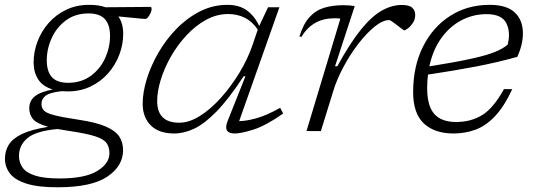

<svg xmlns="http://www.w3.org/2000/svg" viewBox="-68 -542 2208 794"><path d="M169.5 232.5Q88.5 232.5 41 217.2Q-6.5 202 -27 175.2Q-47.5 148.5 -47.5 114Q-47.5 82 -31.5 56.2Q-15.5 30.5 23.2 12Q62 -6.5 131 -17.5Q81.5 -32 67.2 -51Q53 -70 53 -94Q53 -124.5 75.5 -143.2Q98 -162 150 -172Q108.5 -184.5 89.8 -214Q71 -243.5 71 -284Q71 -327.5 87 -370Q103 -412.5 133 -446.8Q163 -481 205.5 -501.5Q248 -522 301 -522Q340 -522 368.5 -512Q424 -512 476.2 -512.8Q528.5 -513.5 553 -513.5Q559 -513.5 559 -506Q559 -494 549.8 -479Q540.5 -464 534.5 -464Q519 -464 494 -467Q469 -470 421.5 -474Q441.5 -445.5 441.5 -402Q441.5 -358.5 425.5 -316Q409.5 -273.5 379.5 -239.2Q349.5 -205 307 -184.5Q264.5 -164 211.5 -164Q198.5 -164 187 -165Q138 -159.5 120.8 -146.2Q103.5 -133 103.5 -112.5Q103.5 -95.5 113.8 -84.8Q124 -74 156.8 -65.5Q189.5 -57 256.5 -47Q330 -36 370 -18.5Q410 -1 425.5 23Q441 47 441 79Q441 144.5 375.8 188.5Q310.5 232.5 169.5 232.5ZM214.5 -199.5Q269 -200 307.8 -228.5Q346.5 -257 366.8 -301.5Q387 -346 387 -393.5Q387 -440 365.5 -463.2Q344 -486.5 298 -486.5Q243.5 -486.5 204.8 -457.8Q166 -429 145.8 -384.5Q125.5 -340 125.5 -292.5Q125.5 -246 146.8 -222.8Q168 -199.5 214.5 -199.5ZM10.5 102.5Q10.5 129.5 25.2 150.8Q40 172 76.8 184Q113.5 196 178.5 196Q283.5 196 334 165.2Q384.5 134.5 384.5 91.5Q384.5 65.5 372.2 49Q360 32.5 323.5 21Q287 9.5 215 -1Q190.5 -4.5 170 -8.5Q79 0 44.8 29.8Q10.5 59.5 10.5 102.5Z M873.5 -42 947 -226.5H939.5Q878.5 -133.5 828.5 -82Q778.5 -30.5 735.8 -10.2Q693 10 652.5 10Q588.5 10 555.2 -23.8Q522 -57.5 522 -113Q522 -160 539 -215.2Q556 -270.5 587.5 -324.8Q619 -379 662.5 -423.5Q706 -468 759.2 -495Q812.5 -522 872.5 -522Q921.5 -522 953.5 -498.5Q985.5 -475 1004 -434.5L1040.5 -512H1087.5L921 -41Q951.5 -41.5 993.2 -53.2Q1035 -65 1090.5 -96L1103 -72.5Q1030 -21.5 979.2 -5.8Q928.5 10 903 10Q852.5 10 873.5 -42ZM582 -124.5Q582 -34.5 673 -34.5Q714.5 -34.5 759.2 -62.8Q804 -91 846 -138Q888 -185 922.2 -241.5Q956.5 -298 976 -355L998 -419.5Q975.5 -453 944.5 -468.5Q913.5 -484 875.5 -484Q828 -484 784.2 -460Q740.5 -436 703.5 -396.2Q666.5 -356.5 639.2 -308.8Q612 -261 597 -212.8Q582 -164.5 582 -124.5Z M1339.5 -464.5Q1335 -466 1328.2 -466.2Q1321.5 -466.5 1315.5 -466.5Q1224.5 -466.5 1179 -390L1170 -390.5Q1186.5 -443.5 1212.2 -471.5Q1238 -499.5 1273 -510Q1308 -520.5 1351.5 -520.5Q1377 -520.5 1399 -517L1317.5 -268H1327Q1379.5 -364 1424.5 -419.5Q1469.5 -475 1511 -498.2Q1552.5 -521.5 1593.5 -521.5Q1624.5 -521.5 1636.8 -510Q1649 -498.5 1649 -480Q1649 -461 1639.2 -446.8Q1629.5 -432.5 1618.8 -424.5Q1608 -416.5 1604 -416.5Q1602 -416.5 1593.2 -423Q1584.5 -429.5 1574.5 -437.5Q1564 -445.5 1554.5 -452.2Q1545 -459 1542 -459Q1514.5 -459 1480.8 -431.5Q1447 -404 1413.2 -360Q1379.5 -316 1352 -264.5Q1324.5 -213 1310 -165L1259 0H1199.5Z M2050.5 -173.5Q2016.5 -100.5 1978.5 -60.8Q1940.5 -21 1897.8 -5.5Q1855 10 1807.5 10Q1729.5 10 1685 -31.2Q1640.5 -72.5 1640.5 -161.5Q1640.5 -267.5 1681.2 -349Q1722 -430.5 1793.5 -476.2Q1865 -522 1957 -522Q2027.5 -522 2061 -490.2Q2094.5 -458.5 2094.5 -404Q2094.5 -358.5 2071.5 -307Q1991.5 -284.5 1901.8 -267.2Q1812 -250 1702 -233.5Q1698.5 -206.5 1698.5 -178Q1698.5 -104 1728 -70.8Q1757.5 -37.5 1818 -37.5Q1879.5 -37.5 1926.2 -66.2Q1973 -95 2016 -173.5ZM1944.5 -483.5Q1888 -483.5 1839.5 -457.8Q1791 -432 1756.5 -383.8Q1722 -335.5 1707.5 -267.5Q1816.5 -285 1880.2 -299Q1944 -313 1978 -326.8Q2012 -340.5 2031.5 -357.5Q2044.5 -409 2025.8 -446.2Q2007 -483.5 1944.5 -483.5Z"/></svg>

Font: Newsreader Caption Light
Style: Italic
Weight: 300
Italic angle: -17°
Designer: Hugues Gentile
Foundry: Production Type
Version: Version 1.001